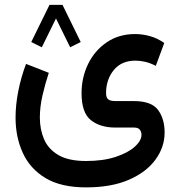

<svg xmlns="http://www.w3.org/2000/svg" viewBox="-20 -541 754 807"><path d="M319.3 -364.3 274.9 -342.3 215.3 -463.4 155.8 -342.3 111.3 -364.3 188 -520.5H242.7ZM341.8 246.6Q236.3 246.6 171.1 207.3Q106 168 75.7 101.3Q45.4 34.7 45.4 -46.4Q45.4 -100.6 56.9 -158.4Q68.4 -216.3 89.4 -272.5L185.1 -234.9Q169.4 -187.5 158.4 -139.2Q147.5 -90.8 147.5 -46.9Q147.5 2.9 165.3 44.4Q183.1 85.9 225.6 110.8Q268.1 135.7 341.8 135.7Q413.1 135.7 465.3 118.7Q517.6 101.6 546.1 75.9Q574.7 50.3 574.7 25.4Q574.7 13.7 567.9 4.4Q561 -4.9 543 -4.9H463.9Q401.4 -4.9 362.1 -35.9Q322.8 -66.9 322.8 -149.4Q322.8 -215.3 350.3 -272Q377.9 -328.6 428.7 -363.3Q479.5 -397.9 548.3 -397.9Q578.6 -397.9 610.1 -389.2Q641.6 -380.4 670.4 -360.4L634.8 -264.2Q612.3 -275.9 591.1 -281Q569.8 -286.1 548.8 -286.1Q490.7 -286.1 458.3 -246.6Q425.8 -207 425.8 -149.4Q425.8 -130.9 434.8 -123.5Q443.8 -116.2 464.8 -116.2H542.5Q616.7 -116.2 644.3 -78.9Q671.9 -41.5 671.9 16.1Q671.9 77.1 633.5 129.9Q595.2 182.6 521.7 214.6Q448.2 246.6 341.8 246.6Z"/></svg>

Font: Vazirmatn FD Medium
Style: Regular
Weight: 500
Designer: Saber Rastikerdar
Foundry: Saber Rastikerdar
Version: Version 33.003